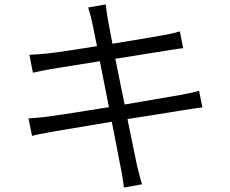

<svg xmlns="http://www.w3.org/2000/svg" viewBox="-20 -807 1040 869"><path d="M109 -271 125 -192C147 -198 174 -203 212 -210L486 -256L526 -50C533 -21 536 9 541 42L623 27C614 -1 606 -34 599 -63L557 -268L808 -308C846 -314 876 -319 896 -321L881 -396C861 -390 834 -384 795 -377L544 -334L502 -541L741 -579C767 -583 795 -588 809 -589L794 -665C778 -660 755 -654 726 -649C682 -641 588 -625 489 -609L468 -719C465 -741 460 -768 459 -787L379 -773C385 -753 392 -731 397 -706L419 -598C324 -583 235 -569 195 -565C163 -562 137 -560 113 -559L129 -478C157 -484 180 -489 208 -494L432 -530L473 -322C357 -303 246 -286 195 -279C169 -276 132 -272 109 -271Z"/></svg>

Font: Noto Sans KR DemiLight
Style: Regular
Weight: 350
Designer: Ryoko NISHIZUKA 西塚涼子 (kana, bopomofo & ideographs); Paul D. Hunt (Latin, Greek & Cyrillic); Sandoll Communications 산돌커뮤니
Foundry: Adobe
Version: Version 2.004;hotconv 1.0.118;makeotfexe 2.5.65603